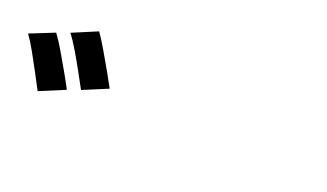

<svg xmlns="http://www.w3.org/2000/svg" viewBox="-39 -1041 1078 632"><g transform="rotate(20 500.0 -725.0)"><path d="M96 -799.9Q110.4 -780.8 128.9 -749.4Q147.4 -717.9 165.2 -686.5Q183 -655.1 193.3 -635.1L104.4 -598Q92.9 -620.5 76 -651.9Q59.2 -683.3 41.9 -714.5Q24.5 -745.6 10 -765.5ZM227.4 -852.2Q241.7 -832.3 260.2 -800.6Q278.7 -768.8 296.5 -737.5Q314.2 -706.3 324.6 -686.8L237.3 -650.4Q225.6 -672.4 208.3 -703.7Q191.1 -735 173.1 -765.6Q155.1 -796.3 139.8 -815.4Z"/></g></svg>

Font: Noto Sans JP
Style: Regular
Weight: 100
Designer: Ryoko NISHIZUKA 西塚涼子 (kana, bopomofo & ideographs); Paul D. Hunt (Latin, Greek & Cyrillic); Sandoll Communications 산돌커뮤니
Foundry: Adobe
Version: Version 2.004;hotconv 1.0.118;makeotfexe 2.5.65603